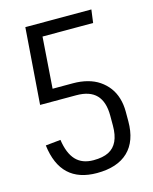

<svg xmlns="http://www.w3.org/2000/svg" viewBox="-108 -772 678 851"><g transform="rotate(-15 231.0 -346.5)"><path d="M231 7Q148 7 101 -37Q54 -81 43 -170L112 -177Q121 -114 150 -83Q179 -52 231 -52Q274 -52 300.5 -65.5Q327 -79 340 -107Q353 -135 353 -178V-224Q353 -287 323 -318.5Q293 -350 231 -350H65L108 -405H231Q266 -405 296.5 -397Q327 -389 350.5 -373Q374 -357 390.5 -335Q407 -313 415.5 -284.5Q424 -256 424 -223V-179Q424 -88 374.5 -40.5Q325 7 231 7ZM91 -700H394L386 -640H121L157 -685L135 -376L65 -350Z"/></g></svg>

Font: Pathway Extreme Condensed Light
Style: Regular
Weight: 300
Width: 3
Version: Version 1.001;gftools[0.9.26]